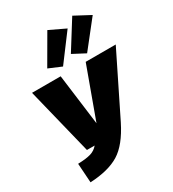

<svg xmlns="http://www.w3.org/2000/svg" viewBox="-240 -1143 1168 1295"><g transform="rotate(-30 344.0 -495.5)"><path d="M337 -1013 461 -954 306 -747 207 -789ZM531 -1013 653 -948 491 -743 394 -794ZM688 -698 455 -226Q386 -88 302.5 -36.5Q219 15 76 22L66 -128Q131 -130 166 -140.5Q201 -151 224 -179H164L36 -698H259L310 -303L454 -698Z"/></g></svg>

Font: Fira Sans Ultra
Style: Italic
Weight: 950
Italic angle: -8°
Designer: Carrois Corporate & Edenspiekermann AG
Foundry: Carrois Corporate GbR & Edenspiekermann AG
Version: Version 4.203;PS 004.203;hotconv 1.0.88;makeotf.lib2.5.64775